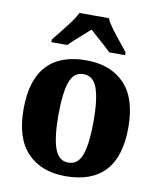

<svg xmlns="http://www.w3.org/2000/svg" viewBox="-86 -834 760 913"><g transform="rotate(10 294.0 -378.0)"><path d="M292 10Q175 10 108 -59.5Q41 -129 41 -270Q41 -411 105.5 -480.5Q170 -550 295 -550Q413 -550 480 -480.5Q547 -411 547 -270Q547 -129 482.5 -59.5Q418 10 292 10ZM294 -56Q342 -56 360.5 -110.5Q379 -165 379 -270Q379 -376 360 -429.5Q341 -483 293 -483Q246 -483 227.5 -429.5Q209 -376 209 -270Q209 -165 228 -110.5Q247 -56 294 -56ZM116 -619Q131 -638 152 -664Q173 -690 193 -717Q213 -744 223 -766H365Q375 -744 395 -717Q415 -690 436.5 -664Q458 -638 472 -619V-606H396Q385 -617 366.5 -633.5Q348 -650 328 -667.5Q308 -685 294 -698Q279 -685 260 -668Q241 -651 222.5 -634.5Q204 -618 193 -606H116Z"/></g></svg>

Font: Noto Serif Myanmar SemiCondensed ExtraBold
Style: Regular
Weight: 800
Width: 4
Designer: Ben Mitchell and the Monotype Design Team
Foundry: Monotype Imaging Inc.
Version: Version 2.106; ttfautohint (v1.8.4.7-5d5b)